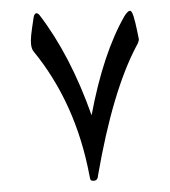

<svg xmlns="http://www.w3.org/2000/svg" viewBox="-20 -314 309 349"><path d="M216.3 -294.4Q219.7 -294.4 222.9 -283.9Q226.1 -273.4 229 -259.3Q231.9 -245.1 232.4 -242.7Q232.4 -237.8 227.5 -229.5Q184.6 -147.9 158.2 4.9Q157.7 14.6 149.9 14.6Q145.5 14.6 144.5 12.7Q143.6 10.7 142.6 4.9Q117.7 -127 40.5 -221.2Q36.1 -227.1 36.1 -240.2Q36.1 -248 38.3 -263.2Q40.5 -278.3 41 -281.7Q42 -288.1 44.9 -289.6Q47.9 -291 51.8 -286.6Q107.9 -213.4 146.5 -104.5Q167.5 -217.3 206.5 -285.2Q212.4 -294.4 216.3 -294.4Z"/></svg>

Font: Noon
Style: Regular
Weight: 400
Designer: Mohammad Saleh Souzanchi
Foundry: Farsi Font Store
Version: Version 0.09